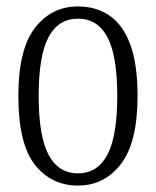

<svg xmlns="http://www.w3.org/2000/svg" viewBox="-20 -566 484 596"><path d="M222 10Q139 10 88 -55Q37 -120 37 -268Q37 -413 88.5 -479.5Q140 -546 222 -546Q278 -546 319.5 -518Q361 -490 384 -429Q407 -368 407 -268Q407 -124 355.5 -57Q304 10 222 10ZM222 -28Q283 -28 313.5 -86Q344 -144 344 -268Q344 -393 313.5 -450.5Q283 -508 222 -508Q161 -508 130.5 -450.5Q100 -393 100 -268Q100 -144 130.5 -86Q161 -28 222 -28Z"/></svg>

Font: Noto Serif ExtraCondensed Light
Style: Regular
Weight: 300
Width: 2
Designer: Monotype Design Team
Foundry: Monotype Imaging Inc.
Version: Version 2.014; ttfautohint (v1.8.4.7-5d5b)